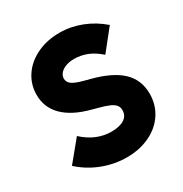

<svg xmlns="http://www.w3.org/2000/svg" viewBox="-170 -851 949 995"><g transform="rotate(-30 304.5 -354.0)"><path d="M35.2 -90.8 134.8 -211.9Q210.9 -141.6 302.7 -141.6Q352.1 -141.6 379.4 -159.7Q406.7 -177.7 406.2 -210Q406.7 -227.5 397.2 -240Q387.7 -252.4 365.2 -262.7Q342.8 -272.9 302.7 -283.2L270.5 -292Q167 -318.8 113.5 -371.8Q60.1 -424.8 60.5 -501Q60.5 -563 94.5 -613.3Q128.4 -663.6 188.5 -692.1Q248.5 -720.7 323.2 -720.7Q390.1 -720.7 453.9 -695.8Q517.6 -670.9 570.3 -625L472.7 -502.9Q436.5 -535.2 399.2 -550.3Q361.8 -565.4 321.3 -565.4Q293.9 -565.4 271.7 -557.4Q249.5 -549.3 237.1 -534.7Q224.6 -520 224.6 -502Q225.1 -481 244.4 -467.3Q263.7 -453.6 310.5 -441.4L343.8 -432.6Q460.4 -402.3 515.9 -349.1Q571.3 -295.9 571.3 -213.9Q571.3 -147.9 537.4 -96.2Q503.4 -44.4 442.9 -15.4Q382.3 13.7 304.7 13.7Q231.4 13.7 160.9 -13.4Q90.3 -40.5 35.2 -90.8Z"/></g></svg>

Font: Wanted Sans ExtraBold
Style: Regular
Weight: 800
Designer: Original Design by Kil Hyung-jin and Kang Hanbin, Wanted Lab, Inc; Hangeul from Source Han Sans by Jang Soo-young and Ka
Foundry: Wanted Lab, Inc.
Version: Version 1.003